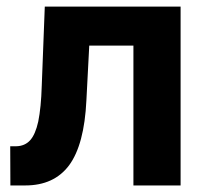

<svg xmlns="http://www.w3.org/2000/svg" viewBox="-20 -566 616 586"><path d="M57.1 0H11.7L11.2 -119.6H29.3Q55.7 -120.1 71.8 -137.7Q87.9 -155.3 96.7 -194.8Q105.5 -238.3 107.4 -303.7L116.7 -545.9H531.2V0H387.2V-426.8H252.4L243.7 -259.8Q237.3 -124.5 190.9 -61.5Q145 0 57.1 0Z"/></svg>

Font: Inter Tight Stencil
Style: Bold
Weight: 700
Designer: Rasmus Andersson
Foundry: rsms
Version: Version 3.004;Glyphs 3.1.2 (3151)